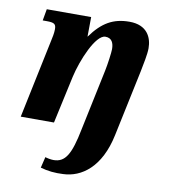

<svg xmlns="http://www.w3.org/2000/svg" viewBox="-86 -619 821 933"><g transform="rotate(10 324.0 -153.0)"><path d="M288 239C378 236 470 172 504 9L573 -318C580 -354 591 -405 591 -435C591 -488 565 -546 478 -546C398 -546 344 -515 290 -440H289L290 -536H71L61 -479H80C118 -479 127 -473 127 -447C127 -428 122 -405 119 -392L37 0H201L252 -234C271 -319 327 -454 375 -454C407 -454 417 -430 417 -400C417 -383 409 -324 402 -291L339 9C314 136 288 180 230 180C217 180 197 176 189 173L176 227C213 238 249 241 288 239Z"/></g></svg>

Font: Noto Serif SemiCondensed Extra
Style: Italic
Weight: 800
Width: 4
Italic angle: -12°
Designer: Monotype Design Team
Foundry: Monotype Imaging Inc.
Version: Version 1.901